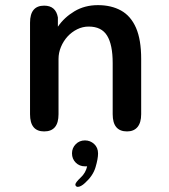

<svg xmlns="http://www.w3.org/2000/svg" viewBox="-20 -507 659 748"><path d="M475 5Q419 5 419 -62V-261.5Q419 -333 397.2 -368.2Q375.5 -403.5 325.5 -403.5Q302 -403.5 280.8 -393Q259.5 -382.5 243.2 -364.8Q227 -347 217.5 -324.2Q208 -301.5 208 -277.5V-62Q208 5 152 5Q97 5 97 -62V-418.5Q97 -485 152 -485Q197.5 -485 205.5 -439V-403Q230 -439 270 -463Q310 -487 361.5 -487Q413.5 -487 451.5 -466Q489.5 -445 509.8 -398.8Q530 -352.5 530 -277.5V-62Q530 -29.5 515.8 -12.2Q501.5 5 475 5ZM311 40Q331.5 40 346.8 54Q362 68 362 91Q362 111.5 352.2 144.5Q342.5 177.5 311.5 205.5Q303 213.5 295.8 217.2Q288.5 221 283 221Q278.5 221 276 218Q273.5 215 273.5 212.5Q273.5 208 279 201Q284.5 194 294 185Q304 176 310.5 164.5Q317 153 319.5 141Q318 141 315.5 141Q313 141 311 141Q289.5 141 275 126.5Q260.5 112 260.5 90.5Q260.5 69.5 275 54.8Q289.5 40 311 40Z"/></svg>

Font: Sono Monospace Medium
Style: Regular
Weight: 500
Designer: Tyler Finck
Foundry: Tyler Finck
Version: Version 2.112